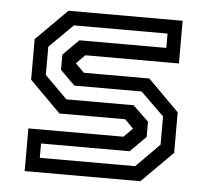

<svg xmlns="http://www.w3.org/2000/svg" viewBox="-44 -587 690 634"><g transform="rotate(5 301.0 -270.0)"><path d="M60 0V-141.5H375L405.5 -172V-169.5L376 -199.5H158L55 -302.5V-437L158 -540H536.5V-398.5H226.5L196 -368V-371L226.5 -340.5H443.5L546.5 -237.5V-103L443.5 0ZM106 -48H422L499.5 -126V-219.5L422 -295.5H199L150.5 -343.5V-394L202.5 -446H490.5V-493.5H180L102 -416V-322.5L176.5 -248H399.5L451.5 -198V-147.5L399.5 -95.5H106Z"/></g></svg>

Font: Tourney Medium
Style: Regular
Weight: 500
Designer: Tyler Finck
Foundry: Etcetera Type Co
Version: Version 1.015